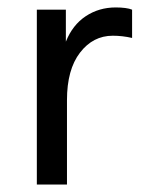

<svg xmlns="http://www.w3.org/2000/svg" viewBox="-20 -496 408 516"><path d="M79 0V-470H157V-384Q175 -429 210.5 -452.5Q246 -476 291 -476Q305 -476 316.5 -474.5Q328 -473 335 -470V-394Q322 -397 309 -398.5Q296 -400 283 -400Q230 -400 195 -354.5Q160 -309 160 -227V0Z"/></svg>

Font: Gantari
Style: Regular
Weight: 400
Designer: Anugrah Pasau
Foundry: Lafontype
Version: Version 1.000; ttfautohint (v1.8.3)